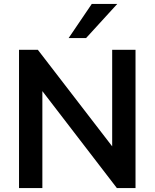

<svg xmlns="http://www.w3.org/2000/svg" viewBox="-20 -959 788 979"><path d="M77 0V-705H173L578 -179H552V-705H671V0H576L171 -527H196V0ZM330 -765 448 -939H578L419 -765Z"/></svg>

Font: NunitoSans3
Style: Bold
Weight: 700
Designer: Vernon Adams
Foundry: Vernon Adams
Version: Version 3.101;gftools[0.9.27]